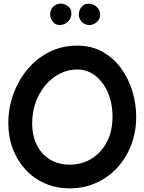

<svg xmlns="http://www.w3.org/2000/svg" viewBox="-20 -972 785 1049"><path d="M360.4 57.1Q287.6 57.1 226.3 30.3Q165 3.4 120.1 -44.7Q75.2 -92.8 50.3 -158Q25.4 -223.1 25.4 -299.3Q25.4 -379.9 52.2 -455.6Q79.1 -531.2 128.9 -591.6Q178.7 -651.9 248 -687.3Q317.4 -722.7 402.3 -722.7Q481 -722.7 541 -688.7Q601.1 -654.8 641.8 -598.4Q682.6 -542 703.4 -473.1Q724.1 -404.3 724.1 -334Q724.1 -251.5 697 -180.4Q669.9 -109.4 620.8 -55.9Q571.8 -2.4 505.4 27.3Q439 57.1 360.4 57.1ZM360.4 -72.3Q426.3 -72.3 479.2 -104.5Q532.2 -136.7 563.5 -195.6Q594.7 -254.4 594.7 -334Q594.7 -408.7 569.3 -467Q543.9 -525.4 500.2 -558.8Q456.5 -592.3 402.3 -592.3Q351.6 -592.3 306.9 -569.6Q262.2 -546.9 228.3 -506.6Q194.3 -466.3 175 -413.3Q155.8 -360.4 155.8 -299.3Q155.8 -228.5 182.4 -177.5Q209 -126.5 255.1 -99.4Q301.3 -72.3 360.4 -72.3ZM526.9 -892.1Q526.9 -866.7 508.5 -851.1Q490.2 -835.4 468.3 -835.4Q442.9 -835.4 426.8 -853Q410.6 -870.6 410.6 -891.6Q410.6 -916.5 425.8 -934.3Q440.9 -952.1 463.9 -952.1Q489.7 -952.1 508.3 -934.6Q526.9 -917 526.9 -892.1ZM370.1 -899.4Q370.1 -872.6 351.6 -854Q333 -835.4 306.2 -835.4Q281.7 -835.4 267.8 -854.5Q253.9 -873.5 253.9 -894Q253.9 -918.5 270.8 -935.3Q287.6 -952.1 311.5 -952.1Q333 -952.1 351.6 -938Q370.1 -923.8 370.1 -899.4Z"/></svg>

Font: Mikhak-DS2-FD Bold
Style: Regular
Weight: 700
Designer: Amin Abedi
Version: Version 3.4